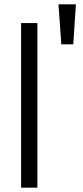

<svg xmlns="http://www.w3.org/2000/svg" viewBox="-20 -863 384 883"><path d="M77 -757H152V0H77ZM249 -843H329L317 -659H262Z"/></svg>

Font: Eudoxus Sans
Style: Regular
Weight: 400
Designer: Stijn de Vries
Foundry: tokotype
Version: Version 2.005